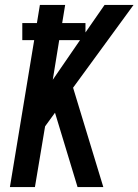

<svg xmlns="http://www.w3.org/2000/svg" viewBox="-20 -755 559 775"><path d="M20 0 118 -593H70V-662H129L141 -735H243L231 -662H325V-624L402 -735H519L275 -401L397 0H293L202 -300L162 -245L121 0ZM193 -433 303 -593H219Z"/></svg>

Font: Iosevka SS04 Semibold Oblique
Style: Regular
Weight: 600
Italic angle: -9°
Monospace: yes
Designer: Belleve Invis
Foundry: Belleve Invis
Version: Version 19.0.0; ttfautohint (v1.8.4)